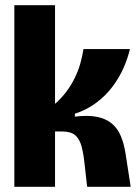

<svg xmlns="http://www.w3.org/2000/svg" viewBox="-20 -716 535 736"><path d="M35 0V-696H191V-318Q216 -340 235 -365.5Q254 -391 267 -418Q280 -445 288 -473Q296 -501 300 -528H478Q470 -493 453.5 -455.5Q437 -418 411 -383.5Q385 -349 349 -322Q313 -295 267 -280V-269Q318 -275 352 -268Q386 -261 408 -243Q430 -225 442.5 -196Q455 -167 461 -129L481 0H314L304 -89Q300 -128 292.5 -155.5Q285 -183 268.5 -197.5Q252 -212 218 -212H191V0Z"/></svg>

Font: Bricolage Grotesque 72pt SemiCondensed ExtraBold
Style: Regular
Weight: 800
Width: 4
Designer: Mathieu Triay
Foundry: Atelier Triay
Version: Version 1.001;gftools[0.9.33.dev8+g029e19f]